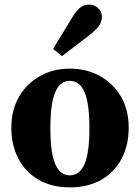

<svg xmlns="http://www.w3.org/2000/svg" viewBox="-20 -796 605 831"><path d="M282 15Q205 15 148 -17.5Q91 -50 60 -108.5Q29 -167 29 -243Q29 -320 62.5 -377.5Q96 -435 153.5 -467Q211 -499 282 -499Q354 -499 411.5 -467.5Q469 -436 503 -379Q537 -322 537 -243Q537 -166 505.5 -107.5Q474 -49 417 -17Q360 15 282 15ZM282 -37Q325 -37 346 -86Q367 -135 367 -241Q367 -348 346 -397Q325 -446 282 -446Q240 -446 219 -397Q198 -348 198 -241Q198 -135 219 -86Q240 -37 282 -37ZM210 -584Q223 -607 240 -634Q257 -661 288 -713Q308 -747 325 -761.5Q342 -776 367 -776Q387 -776 404 -761.5Q421 -747 421 -721Q421 -699 404.5 -679Q388 -659 358 -637Q315 -604 291.5 -586Q268 -568 248 -553Z"/></svg>

Font: Source Serif 4
Style: Bold
Weight: 700
Designer: Frank Grießhammer
Foundry: Adobe
Version: Version 4.005;hotconv 1.1.0;makeotfexe 2.6.0